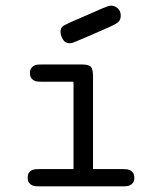

<svg xmlns="http://www.w3.org/2000/svg" viewBox="-20 -659 565 679"><path d="M194 -546Q194 -562 205 -568Q216 -574 224 -578Q273 -599 301 -611.5Q329 -624 343.5 -630Q358 -636 363.5 -637.5Q369 -639 373 -639Q386 -639 396.5 -629.5Q407 -620 407 -604Q407 -587 396.5 -579.5Q386 -572 377 -568Q323 -544 294 -531.5Q265 -519 251.5 -513.5Q238 -508 234.5 -507Q231 -506 227 -506Q210 -506 202 -520.5Q194 -535 194 -546ZM78 -30Q78 -42 82 -48Q86 -54 92.5 -57Q99 -60 106 -60.5Q113 -61 119 -61H240V-370H127Q121 -370 114 -370.5Q107 -371 101 -374Q95 -377 90.5 -383Q86 -389 86 -401Q86 -412 90.5 -418Q95 -424 101 -427Q107 -430 114 -430.5Q121 -431 127 -431H269Q295 -431 302 -422Q309 -413 309 -390V-61H414Q420 -61 427 -60.5Q434 -60 440 -57Q446 -54 450.5 -48Q455 -42 455 -30Q455 -19 450.5 -13Q446 -7 440 -4Q434 -1 427 -0.5Q420 0 414 0H119Q113 0 106 -0.5Q99 -1 93 -4Q87 -7 82.5 -13Q78 -19 78 -30Z"/></svg>

Font: CMU Typewriter Custom
Style: Regular
Weight: 500
Monospace: yes
Version: Version 0.7.0